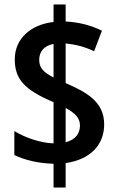

<svg xmlns="http://www.w3.org/2000/svg" viewBox="-20 -845 528 857"><path d="M219 -114V-8H273V-117C384 -133 445 -199 445 -290C445 -389 369 -433 273 -474V-651C314 -647 358 -637 400 -616L435 -708C382 -734 329 -746 273 -749V-825H219V-747C117 -735 46 -673 46 -580C46 -494 86 -445 219 -389V-205C157 -207 88 -233 44 -260V-153C91 -130 152 -116 219 -114ZM219 -649V-499C174 -523 155 -541 155 -578C155 -615 177 -641 219 -649ZM273 -210V-363C314 -341 337 -319 337 -285C337 -248 316 -221 273 -210Z"/></svg>

Font: Noto Sans Malayalam UI Condensed SemiBold
Style: Regular
Weight: 600
Width: 3
Designer: Jelle Bosma - Monotype Design Team
Foundry: Monotype Imaging Inc.
Version: Version 2.104